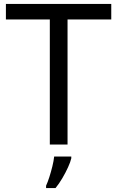

<svg xmlns="http://www.w3.org/2000/svg" viewBox="-20 -734 596 975"><path d="M323 0H233V-635H10V-714H545V-635H323ZM342 70Q338 88 325.5 115.5Q313 143 296.5 171Q280 199 262 221H214V209Q222 192 230.5 165.5Q239 139 246 110.5Q253 82 255 61H342Z"/></svg>

Font: Noto Sans Coptic
Style: Regular
Weight: 400
Designer: Monotype Design Team, Denis Moyogo Jacquerye
Foundry: Monotype Imaging Inc.
Version: Version 2.002; ttfautohint (v1.8.4.7-5d5b)